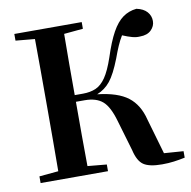

<svg xmlns="http://www.w3.org/2000/svg" viewBox="-84 -843 937 940"><g transform="rotate(-10 384.0 -373.0)"><path d="M514.2 -81.1 469.2 -233.9Q448.2 -307.6 416.5 -334.7Q384.8 -361.8 328.1 -361.8H284.2Q284.2 -272 284.2 -194.1Q284.2 -116.2 285.2 -42L379.9 -33.2V0H44.9V-33.2L140.1 -42Q140.6 -116.2 140.9 -192.4Q141.1 -268.6 141.1 -346.2V-394Q141.1 -470.7 140.9 -546.6Q140.6 -622.6 140.1 -699.2L44.9 -708V-741.2H379.9V-708L285.2 -699.2Q284.2 -625.5 284.2 -549.6Q284.2 -473.6 284.2 -395H325.2Q361.3 -395 388.9 -406.7Q416.5 -418.5 439 -451.2Q461.4 -483.9 482.9 -546.9Q507.3 -622.6 532.2 -667.5Q557.1 -712.4 586.7 -733.6Q616.2 -754.9 654.8 -758.8Q689.5 -751.5 706.8 -731.9Q724.1 -712.4 724.1 -686Q724.1 -660.6 704.6 -641.4Q685.1 -622.1 648.9 -622.1Q630.9 -620.6 610.4 -626.2Q589.8 -631.8 563 -643.1Q549.3 -620.6 538.6 -595.9Q527.8 -571.3 515.1 -536.1Q486.3 -462.4 459.5 -429Q432.6 -395.5 393.1 -379.9Q494.1 -368.7 544.7 -329.8Q595.2 -291 613.8 -215.8L665 -39.1L761.2 -32.2V0Q733.4 5.9 706.1 9.5Q678.7 13.2 647 13.2Q584 13.2 555.4 -6.1Q526.9 -25.4 514.2 -81.1Z"/></g></svg>

Font: Source Han Serif TW
Style: Bold
Weight: 700
Designer: Ryoko NISHIZUKA Ë•øÂ°öÊ∂ºÂ≠ê (kana & ideographs); Frank Grie√ühammer (Latin, Greek & Cyrillic); Wenlong ZHANG Âº†ÊñáÈæô 
Foundry: Adobe
Version: Version 2.003;hotconv 1.1.1;makeotfexe 2.6.0